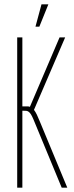

<svg xmlns="http://www.w3.org/2000/svg" viewBox="-20 -873 343 893"><path d="M267 0 135 -319Q129 -333 124 -341Q119 -349 113.5 -353Q108 -357 102.5 -357.5Q97 -358 89 -358H84V0H60V-699H84V-378H102Q107 -378 111 -378Q115 -378 119 -376L257 -699H283L138 -362Q145 -353 151.5 -339.5Q158 -326 166 -306L293 0ZM145 -749 173 -853H205L163 -749Z"/></svg>

Font: Moniqa Thin Paragraph
Style: Regular
Weight: 100
Designer: Rajesh Rajput
Foundry: Rajesh Rajput
Version: Version 1.000